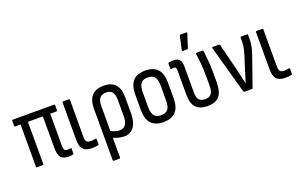

<svg xmlns="http://www.w3.org/2000/svg" viewBox="-98 -1137 2787 1764"><g transform="rotate(-20 1295.5 -255.0)"><path d="M388 8Q341 8 316.5 -17.5Q292 -43 292 -111V-421H146V-9Q146 0 138 0H82Q74 0 74 -9V-421H22Q14 -421 14 -430V-478Q14 -487 22 -487H425Q433 -487 433 -478V-430Q433 -421 425 -421H364V-106Q364 -78 372.5 -67Q381 -56 398 -56Q407 -56 415 -56.5Q423 -57 430 -58Q439 -61 439 -51V-6Q439 1 433 3Q425 5 413 6.5Q401 8 388 8Z M619 8Q578 8 553 -5Q528 -18 517 -45Q506 -72 506 -115V-478Q506 -487 514 -487H570Q578 -487 578 -478V-113Q578 -82 590 -69.5Q602 -57 629 -57Q643 -57 654.5 -58.5Q666 -60 677 -62Q685 -64 685 -54V-7Q685 -1 678 2Q667 5 651.5 6.5Q636 8 619 8Z M765 185Q757 185 757 176V-326Q757 -409 795.5 -452Q834 -495 911 -495Q988 -495 1025.5 -453Q1063 -411 1063 -327V-170Q1063 -85 1029 -38.5Q995 8 933 8Q906 8 875.5 0Q845 -8 819 -22L818 -88Q839 -76 864 -67.5Q889 -59 914 -59Q952 -59 971.5 -87.5Q991 -116 991 -171V-326Q991 -380 971.5 -404.5Q952 -429 911 -429Q871 -429 850 -404.5Q829 -380 829 -324V176Q829 185 821 185Z M1318 8Q1239 8 1198.5 -35.5Q1158 -79 1158 -167V-319Q1158 -408 1198 -451.5Q1238 -495 1318 -495Q1398 -495 1438 -451.5Q1478 -408 1478 -319V-167Q1478 -79 1438 -35.5Q1398 8 1318 8ZM1318 -59Q1365 -59 1385.5 -86Q1406 -113 1406 -171V-315Q1406 -374 1385.5 -401Q1365 -428 1318 -428Q1272 -428 1251 -401Q1230 -374 1230 -315V-171Q1230 -113 1251 -86Q1272 -59 1318 -59Z M1751 8Q1672 8 1635.5 -32Q1599 -72 1599 -154V-387Q1599 -412 1593.5 -421Q1588 -430 1574 -430Q1568 -430 1561.5 -429Q1555 -428 1549 -427Q1542 -426 1542 -435V-481Q1542 -490 1550 -491Q1561 -493 1573.5 -494Q1586 -495 1597 -495Q1634 -495 1652.5 -474Q1671 -453 1671 -406V-150Q1671 -100 1691.5 -79.5Q1712 -59 1751 -59Q1787 -59 1807.5 -82Q1828 -105 1828 -161V-252Q1828 -321 1823 -377.5Q1818 -434 1811 -477Q1809 -487 1819 -487H1876Q1883 -487 1885 -479Q1890 -439 1895 -382Q1900 -325 1900 -258V-171Q1900 -77 1864 -34.5Q1828 8 1751 8ZM1705 -546Q1697 -546 1699 -555L1728 -687Q1729 -691 1731 -693Q1733 -695 1738 -695H1794Q1803 -695 1800 -685L1758 -553Q1755 -546 1748 -546Z M2110 0Q2104 0 2101 -7L1970 -476Q1968 -487 1976 -487H2037Q2044 -487 2047 -479L2119 -191Q2126 -161 2133 -130.5Q2140 -100 2146 -70H2147Q2156 -101 2166 -131Q2176 -161 2185 -192L2222 -308Q2233 -343 2240 -373.5Q2247 -404 2247 -439V-478Q2247 -487 2256 -487H2312Q2320 -487 2320 -478V-438Q2320 -396 2310.5 -357Q2301 -318 2285 -273L2192 -7Q2191 0 2183 0Z M2510 8Q2469 8 2444 -5Q2419 -18 2408 -45Q2397 -72 2397 -115V-478Q2397 -487 2405 -487H2461Q2469 -487 2469 -478V-113Q2469 -82 2481 -69.5Q2493 -57 2520 -57Q2534 -57 2545.5 -58.5Q2557 -60 2568 -62Q2576 -64 2576 -54V-7Q2576 -1 2569 2Q2558 5 2542.5 6.5Q2527 8 2510 8Z"/></g></svg>

Font: Sofia Sans Condensed
Style: Regular
Weight: 400
Designer: Botio Nikoltchev, Ani Petrova
Foundry: lettersoup
Version: Version 4.100